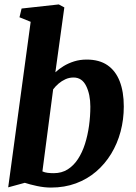

<svg xmlns="http://www.w3.org/2000/svg" viewBox="-20 -837 612 867"><path d="M230 -510.5Q246 -525.5 267.2 -538.5Q288.5 -551.5 314.8 -559.8Q341 -568 371.5 -568Q428 -568 465 -542.8Q502 -517.5 520.5 -470Q539 -422.5 539 -356Q539 -297 524.5 -242.8Q510 -188.5 482 -142.5Q454 -96.5 414 -62.2Q374 -28 322.8 -9Q271.5 10 210 10Q180 10 147.2 3Q114.5 -4 92 -11.5L17 9L118.5 -738.5L68 -759L77.5 -798.5L245.5 -817L270.5 -803.5ZM171.5 -63Q182.5 -58 195.5 -56.5Q208.5 -55 223 -55Q258.5 -55 285.5 -72Q312.5 -89 332 -118.8Q351.5 -148.5 363.8 -187.2Q376 -226 382 -269Q388 -312 388 -355.5Q388 -410 369.2 -448.5Q350.5 -487 312 -487Q292.5 -487 275.5 -479.2Q258.5 -471.5 244.5 -459.5Q230.5 -447.5 220 -433.5Z"/></svg>

Font: Merriweather Light 18pt ExtraBold
Style: Italic
Weight: 800
Italic angle: -7.8°
Version: Version 2.101